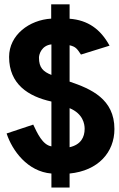

<svg xmlns="http://www.w3.org/2000/svg" viewBox="-20 -770 536 866"><path d="M210.9 -750.5V-686C112.8 -680.2 21 -612.8 21 -513.2C21 -390.1 107.9 -335 211.9 -312V-109.9C171.9 -116.2 147.9 -169.9 129.9 -208L9.8 -168C35.2 -90.8 104 3.9 211.9 12.7V75.7H293.9V12.7C422.9 0 496.1 -83 496.1 -188C496.1 -323.2 391.1 -369.1 293.9 -401.9V-565.9C321.8 -559.1 327.1 -550.8 345.2 -523.9L474.1 -564C433.1 -639.2 376 -679.2 293.9 -685.5V-750.5ZM211.9 -432.1C174.8 -446.8 155.8 -464.8 155.8 -509.8C155.8 -525.9 168 -564.9 211.9 -569.8ZM293.9 -282.2C355 -256.8 361.8 -210 361.8 -189C361.8 -150.9 344.2 -117.2 293.9 -106Z"/></svg>

Font: Tuffy
Style: Bold
Weight: 700
Designer: Thatcher Ulrich, Karoly Barta, Michael Everson
Version: Version 001.270